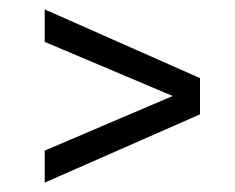

<svg xmlns="http://www.w3.org/2000/svg" viewBox="-20 -454 500 408"><path d="M75 -66V-134L347 -250L75 -365V-434L405 -288V-211Z"/></svg>

Font: Archivo ExtraCondensed Light
Style: Regular
Weight: 300
Width: 2
Designer: Hector Gatti
Foundry: Omnibus-Type
Version: Version 2.001